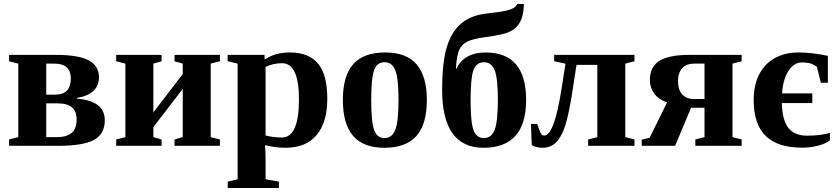

<svg xmlns="http://www.w3.org/2000/svg" viewBox="-20 -736 4222 969"><path d="M25.9 0V-32.2L72.3 -43.9V-415L25.9 -426.8V-459H260.7Q377.9 -459 428.7 -430.9Q479.5 -402.8 479.5 -345.7Q479.5 -261.2 369.1 -241.7V-237.8Q508.8 -227.1 508.8 -128.9Q508.8 -59.1 453.6 -29.5Q398.4 0 272 0ZM366.7 -133.8Q366.7 -172.9 343.8 -193.6Q320.8 -214.4 268.1 -214.4H213.4V-43.9H267.6Q315.4 -43.9 341.1 -64.9Q366.7 -85.9 366.7 -133.8ZM213.4 -258.3H258.8Q337.4 -258.3 337.4 -339.8Q337.4 -415 253.9 -415H213.4Z M860.8 0V-32.2L902.3 -43.9V-287.6L753.9 -94.2V-43.9L795.4 -32.2V0H566.4V-32.2L612.8 -43.9V-415L566.4 -426.8V-459H795.4V-426.8L753.9 -415V-168.9L902.3 -362.3V-415L860.8 -426.8V-459H1089.8V-426.8L1043.5 -415V-43.9L1089.8 -32.2V0Z M1315.9 -435.5Q1368.2 -471.2 1442.9 -471.2Q1538.6 -471.2 1585.2 -415Q1631.8 -358.9 1631.8 -237.8Q1631.8 -117.7 1577.6 -54Q1523.4 9.8 1421.9 9.8Q1370.1 9.8 1317.4 -3.4Q1320.3 28.8 1320.3 68.8V168.9L1387.7 180.7V212.9H1129.4V180.7L1179.2 168.9V-415L1128.9 -426.8V-459H1314.9ZM1488.8 -234.4Q1488.8 -417 1403.8 -417Q1358.4 -417 1320.3 -398.4V-52.2Q1359.9 -42 1402.8 -42Q1488.8 -42 1488.8 -234.4Z M2134.3 -231.9Q2134.3 -108.4 2081.3 -49.3Q2028.3 9.8 1919.4 9.8Q1814 9.8 1762.2 -50Q1710.4 -109.9 1710.4 -231.9Q1710.4 -353.5 1762.9 -412.4Q1815.4 -471.2 1923.3 -471.2Q2032.2 -471.2 2083.3 -410.4Q2134.3 -349.6 2134.3 -231.9ZM1991.2 -231.9Q1991.2 -339.4 1975.3 -380.6Q1959.5 -421.9 1920.4 -421.9Q1882.8 -421.9 1868.2 -382.3Q1853.5 -342.8 1853.5 -231.9Q1853.5 -119.1 1868.4 -79.1Q1883.3 -39.1 1920.4 -39.1Q1959 -39.1 1975.1 -81.3Q1991.2 -123.5 1991.2 -231.9Z M2211.4 -282.2Q2211.4 -416 2233.6 -493.7Q2255.9 -571.3 2304 -614.3Q2352.1 -657.2 2430.7 -667Q2506.8 -675.8 2531.2 -681.4Q2555.7 -687 2570.8 -695.1Q2585.9 -703.1 2589.8 -715.8H2624Q2622.6 -659.2 2606.2 -627.2Q2589.8 -595.2 2555.9 -577.9Q2522 -560.5 2427.7 -548.3Q2366.7 -540 2338.6 -526.1Q2310.5 -512.2 2298.1 -485.4Q2285.6 -458.5 2280.8 -390.6H2284.2Q2323.7 -471.2 2430.7 -471.2Q2635.3 -471.2 2635.3 -231.9Q2635.3 9.8 2420.4 9.8Q2211.4 9.8 2211.4 -282.2ZM2492.7 -231.9Q2492.7 -339.4 2476.8 -380.6Q2460.9 -421.9 2421.9 -421.9Q2384.3 -421.9 2369.6 -382.3Q2355 -342.8 2355 -231.9Q2355 -119.1 2369.9 -79.1Q2384.8 -39.1 2421.9 -39.1Q2460.4 -39.1 2476.6 -81.3Q2492.7 -123.5 2492.7 -231.9Z M2726.6 -51.8Q2776.9 -51.8 2814 -287.6L2834 -414.6L2776.9 -426.8V-459H3182.1V-426.8L3135.7 -415V-43.9L3182.1 -32.2V0H2948.2V-32.2L2994.6 -43.9V-408.7H2889.6L2870.1 -282.2Q2850.6 -155.8 2831.8 -99.6Q2813 -43.5 2785.9 -16.8Q2758.8 9.8 2718.3 9.8Q2702.1 9.8 2687 5.9Q2671.9 2 2663.6 -3.4L2659.7 -110.4H2690.9L2707 -67.4Q2714.4 -51.8 2726.6 -51.8Z M3535.6 -43.9V-192.4H3467.8L3387.2 0H3218.8V-31.2L3258.8 -41L3346.7 -219.2Q3304.2 -233.4 3282 -263.7Q3259.8 -293.9 3259.8 -332Q3259.8 -398.9 3308.3 -429Q3356.9 -459 3457.5 -459H3723.1V-426.8L3676.8 -415V-43.9L3723.1 -32.2V0H3489.3V-32.2ZM3535.6 -415H3485.4Q3444.3 -415 3423.1 -391.8Q3401.9 -368.7 3401.9 -327.6Q3401.9 -282.7 3422.9 -259.5Q3443.8 -236.3 3482.4 -236.3H3535.6Z M4168.5 -27.8Q4146.5 -10.3 4107.7 -0.5Q4068.8 9.3 4027.8 9.3Q3905.3 9.3 3844.5 -49.8Q3783.7 -108.9 3783.7 -230.5Q3783.7 -306.2 3811.3 -360.1Q3838.9 -414.1 3890.1 -442.6Q3941.4 -471.2 4009.3 -471.2Q4077.6 -471.2 4158.2 -454.1V-318.4H4123L4102.5 -398.9Q4085.9 -411.1 4069.8 -416Q4053.7 -420.9 4027.3 -420.9Q3986.8 -420.9 3959.5 -378.9Q3932.1 -336.9 3926.8 -264.6H4079.6V-215.8H3925.8Q3928.2 -128.9 3959 -90.1Q3989.7 -51.3 4053.2 -51.3Q4120.6 -51.3 4168.5 -65.4Z"/></svg>

Font: Liberation Serif
Style: Bold
Weight: 700
Designer: Steve Matteson
Foundry: Ascender Corporation
Version: Version 2.1.5